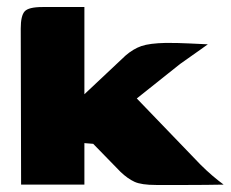

<svg xmlns="http://www.w3.org/2000/svg" viewBox="-20 -525 656 546"><path d="M40 0 39 -444Q39 -480 50 -492.5Q61 -505 101 -505H220V-257L337 -367Q359 -386 382 -394Q405 -402 452 -403Q488 -403 517.5 -401.5Q547 -400 571 -399Q566 -395 551.5 -385Q537 -375 521 -363.5Q505 -352 492 -343L369 -245L550 -57Q567 -40 584 -25.5Q601 -11 616 0Q565 1 514.5 1Q464 1 424 1Q382 1 362.5 -8Q343 -17 323 -36L245 -116L220 -118V0Z"/></svg>

Font: Genos ExtraBold
Style: Regular
Weight: 800
Designer: Robert E. Leuschke
Foundry: Robert E. Leuschke
Version: Version 1.010